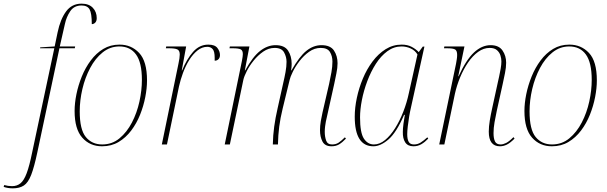

<svg xmlns="http://www.w3.org/2000/svg" viewBox="-154 -790 3320 1050"><path d="M-84 240Q-111 240 -134 232L-131 222Q-110 228 -88 228Q-61 228 -42 212.5Q-23 197 -8 157Q7 117 22 43L143 -526H65L66 -531L145 -536L161 -613Q176 -685 207.5 -727.5Q239 -770 292 -770Q332 -770 353.5 -747.5Q375 -725 375 -691Q375 -675 367 -666.5Q359 -658 348 -658Q348 -717 336 -738.5Q324 -760 292 -760Q251 -760 230 -728.5Q209 -697 201 -659L173 -536H257L255 -526H171L50 44Q33 124 16.5 166.5Q0 209 -23.5 224.5Q-47 240 -84 240Z M404 10Q338 10 296 -37Q254 -84 254 -183Q254 -226 264 -275Q274 -324 293.5 -372Q313 -420 342.5 -459.5Q372 -499 411 -522.5Q450 -546 500 -546Q564 -546 607 -500.5Q650 -455 650 -350Q650 -308 640.5 -259Q631 -210 612 -162.5Q593 -115 563.5 -76Q534 -37 494.5 -13.5Q455 10 404 10ZM405 0Q459 0 499.5 -33.5Q540 -67 567.5 -120Q595 -173 608.5 -234.5Q622 -296 622 -353Q622 -448 590 -492Q558 -536 499 -536Q448 -536 407.5 -503.5Q367 -471 339 -418Q311 -365 296.5 -303Q282 -241 282 -181Q282 -81 315.5 -40.5Q349 0 405 0Z M822 -442Q829 -474 829 -492Q829 -514 815.5 -520Q802 -526 771 -526H753L755 -536H864L840 -405H842Q867 -467 902 -506.5Q937 -546 985 -546Q1021 -546 1035 -527.5Q1049 -509 1049 -489Q1049 -475 1041 -466.5Q1033 -458 1020 -458Q1020 -462 1020 -466Q1020 -470 1020 -474Q1020 -509 1009 -521.5Q998 -534 980 -534Q951 -534 926 -514Q901 -494 881 -462Q861 -430 847 -392Q833 -354 825 -318L759 0H731Z M1659 10Q1623 10 1609.5 -16Q1596 -42 1596 -78Q1596 -102 1600.5 -128.5Q1605 -155 1610 -176L1646 -332Q1653 -364 1658.5 -395Q1664 -426 1664 -453Q1664 -483 1650.5 -505.5Q1637 -528 1600 -528Q1566 -528 1536.5 -507Q1507 -486 1484 -456Q1461 -426 1447 -397Q1433 -368 1430 -353L1392 -197Q1379 -144 1373 -97.5Q1367 -51 1366 0H1338Q1339 -50 1345.5 -97.5Q1352 -145 1364 -197L1394 -332Q1402 -366 1407.5 -396Q1413 -426 1413 -452Q1413 -479 1399.5 -503.5Q1386 -528 1348 -528Q1315 -528 1286 -508Q1257 -488 1233.5 -459Q1210 -430 1195.5 -401Q1181 -372 1177 -354L1103 0H1075L1169 -457Q1174 -483 1174 -494Q1174 -514 1162.5 -520Q1151 -526 1119 -526H1101L1103 -536H1210L1185 -405H1187Q1228 -480 1268.5 -511.5Q1309 -543 1353 -543Q1402 -543 1421.5 -513Q1441 -483 1441 -441Q1441 -424 1438 -405H1440Q1483 -481 1521.5 -512Q1560 -543 1604 -543Q1653 -543 1672.5 -513.5Q1692 -484 1692 -444Q1692 -419 1685.5 -388Q1679 -357 1674 -332L1628 -125Q1626 -115 1624 -99.5Q1622 -84 1622 -69Q1622 -43 1629.5 -21.5Q1637 0 1662 0Q1683 0 1698 -10Q1713 -20 1732 -39L1738 -32Q1718 -11 1700.5 -0.5Q1683 10 1659 10Z M1888 10Q1786 10 1786 -152Q1786 -201 1797.5 -255Q1809 -309 1830.5 -360.5Q1852 -412 1883.5 -454Q1915 -496 1955 -521Q1995 -546 2043 -546Q2074 -546 2097 -534Q2120 -522 2136 -505L2158 -535H2167L2093 -200Q2088 -179 2083.5 -152Q2079 -125 2076 -98.5Q2073 -72 2073 -56Q2073 -29 2081 -14.5Q2089 0 2110 0Q2130 0 2146.5 -10.5Q2163 -21 2183 -39L2188 -32Q2170 -13 2150.5 -1.5Q2131 10 2107 10Q2076 10 2062 -11.5Q2048 -33 2049 -69Q2049 -87 2052.5 -113.5Q2056 -140 2060 -162H2056Q2014 -65 1970.5 -27.5Q1927 10 1888 10ZM1891 0Q1922 0 1951.5 -24Q1981 -48 2006.5 -88.5Q2032 -129 2051.5 -179Q2071 -229 2082 -281L2129 -492Q2116 -514 2092 -525Q2068 -536 2042 -536Q2000 -536 1964.5 -510Q1929 -484 1901.5 -441Q1874 -398 1854.5 -346Q1835 -294 1825 -242.5Q1815 -191 1815 -148Q1815 -64 1836 -32Q1857 0 1891 0Z M2580 10Q2519 10 2519 -70Q2519 -98 2524.5 -131Q2530 -164 2538 -200L2569 -342Q2571 -351 2575.5 -371Q2580 -391 2584 -414Q2588 -437 2588 -454Q2588 -469 2583 -486Q2578 -503 2564 -515.5Q2550 -528 2524 -528Q2491 -528 2461 -506.5Q2431 -485 2406 -448.5Q2381 -412 2362.5 -367.5Q2344 -323 2334 -278L2276 0H2248L2340 -442Q2342 -454 2344 -466Q2346 -478 2346 -490Q2346 -512 2335.5 -519Q2325 -526 2291 -526H2274L2276 -536H2386L2352 -373H2354Q2395 -463 2438 -503Q2481 -543 2529 -543Q2574 -543 2594 -514Q2614 -485 2614 -447Q2614 -421 2607.5 -389.5Q2601 -358 2595 -330L2563 -185Q2556 -153 2550.5 -121.5Q2545 -90 2545 -62Q2545 -33 2553 -16.5Q2561 0 2584 0Q2597 0 2613.5 -8Q2630 -16 2654 -40L2660 -32Q2636 -8 2617.5 1Q2599 10 2580 10Z M2864 10Q2798 10 2756 -37Q2714 -84 2714 -183Q2714 -226 2724 -275Q2734 -324 2753.5 -372Q2773 -420 2802.5 -459.5Q2832 -499 2871 -522.5Q2910 -546 2960 -546Q3024 -546 3067 -500.5Q3110 -455 3110 -350Q3110 -308 3100.5 -259Q3091 -210 3072 -162.5Q3053 -115 3023.5 -76Q2994 -37 2954.5 -13.5Q2915 10 2864 10ZM2865 0Q2919 0 2959.5 -33.5Q3000 -67 3027.5 -120Q3055 -173 3068.5 -234.5Q3082 -296 3082 -353Q3082 -448 3050 -492Q3018 -536 2959 -536Q2908 -536 2867.5 -503.5Q2827 -471 2799 -418Q2771 -365 2756.5 -303Q2742 -241 2742 -181Q2742 -81 2775.5 -40.5Q2809 0 2865 0Z"/></svg>

Font: Noto Serif Display SemiCondensed Thin
Style: Italic
Weight: 100
Width: 4
Italic angle: -12°
Designer: Monotype Design Team
Foundry: Monotype Imaging Inc.
Version: Version 2.009